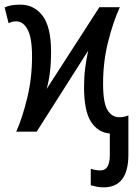

<svg xmlns="http://www.w3.org/2000/svg" viewBox="-20 -567 585 827"><path d="M533 99V-70Q526 -67 516 -64.5Q506 -62 494 -62Q462 -62 443 -93Q424 -124 424 -207Q424 -301 445.5 -386.5Q467 -472 496 -536H408L181 -184Q200 -251 200 -343Q200 -451 163.5 -499Q127 -547 67 -547Q25 -547 0 -535L17 -467Q31 -475 50 -475Q80 -475 99 -439.5Q118 -404 118 -324Q118 -230 97 -144Q76 -58 50 0H138L360 -349Q352 -314 347 -274.5Q342 -235 342 -193Q342 -89 372 -42.5Q402 4 453 8V101Q453 167 413 167Q391 167 371 160V231Q381 234 395.5 237Q410 240 426 240Q533 240 533 99Z"/></svg>

Font: Noto Sans Display SemiCondensed
Style: Regular
Weight: 400
Width: 4
Designer: Monotype Design team
Foundry: Monotype Imaging Inc.
Version: 1.000